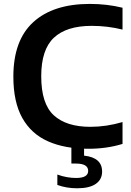

<svg xmlns="http://www.w3.org/2000/svg" viewBox="-20 -770 689 1006"><path d="M443.5 9.5Q319.5 9.5 231.5 -29.5Q143.5 -68.5 96.8 -152Q50 -235.5 50 -368.5Q50 -559 154.5 -654.2Q259 -749.5 451 -749.5Q540.5 -749.5 622 -729.5V-615Q543.5 -634.5 460.5 -634.5Q328.5 -634.5 262.2 -572.2Q196 -510 196 -370.5Q196 -226 262 -165.8Q328 -105.5 453.5 -105.5Q537 -105.5 622 -130.5V-16Q539.5 9.5 443.5 9.5ZM384.5 216.5Q328 216.5 280.5 199V144.5Q306 154 331 158.2Q356 162.5 378.5 162.5Q442 162.5 442 125.5Q442 87 378 87H354V-10H420.5V45.5Q515 55.5 515 129Q515 170.5 481.8 193.5Q448.5 216.5 384.5 216.5Z"/></svg>

Font: Encode Sans SemiExpanded SemiExpanded SemiBold
Style: Regular
Weight: 600
Width: 6
Designer: Multiple Designers
Foundry: Impallari Type
Version: Version 3.000; ttfautohint (v1.8.3) -l 8 -r 50 -G 200 -x 14 